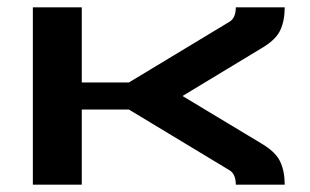

<svg xmlns="http://www.w3.org/2000/svg" viewBox="-20 -506 850 526"><path d="M696 -113Q735 -90 747.5 -63.5Q760 -37 760 0H626Q626 -30 608 -40L333 -206H204V0H70V-486H204V-280H333L608 -446Q626 -456 626 -486H760Q760 -449 747.5 -422.5Q735 -396 695 -373L480 -243Z"/></svg>

Font: Aneo
Style: Regular
Weight: 400
Designer: Anastasios Pappas
Foundry: Anastasios Pappas
Version: Version 1.000